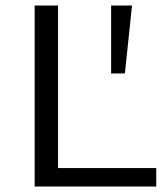

<svg xmlns="http://www.w3.org/2000/svg" viewBox="-20 -678 610 698"><path d="M548 -67V0H106V-658H191V-67ZM434 -411H384V-658H460Z"/></svg>

Font: Ysabeau SC Medium
Style: Regular
Weight: 500
Designer: Christian Thalmann (Catharsis Fonts)
Version: Version 0.003